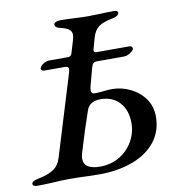

<svg xmlns="http://www.w3.org/2000/svg" viewBox="-101 -767 785 845"><g transform="rotate(-10 291.5 -345.0)"><path d="M-22 -7Q-21 -20 11 -26Q52 -34 76.5 -50Q101 -66 111 -98L222 -461Q225 -470 225 -477Q225 -489 207 -489H115Q109 -489 105 -493Q101 -497 102 -501Q106 -513 119.5 -521Q133 -529 146 -529H229Q243 -529 247 -543L263 -596Q268 -613 268 -622Q268 -638 256 -647Q244 -656 217 -662Q195 -667 195 -680Q195 -687 203.5 -691Q212 -695 223 -695Q250 -695 288 -693Q324 -691 343 -691L396 -692Q436 -694 461 -694Q481 -694 481 -684Q481 -668 447 -662Q407 -654 388 -639.5Q369 -625 360 -594L346 -544Q345 -542 345 -539Q345 -529 357 -529H504Q510 -529 513.5 -525.5Q517 -522 517 -517Q517 -509 501.5 -499Q486 -489 473 -489H353Q341 -489 335.5 -484Q330 -479 326 -465L304 -383Q302 -371 302 -368Q302 -352 318 -352Q330 -352 354 -354Q373 -357 396 -357Q437 -357 476 -338.5Q515 -320 540 -285.5Q565 -251 565 -205Q565 -140 528 -93Q491 -46 425 -21.5Q359 3 275 3L227 2Q183 0 140 0Q103 0 67 3Q23 5 -1 5Q-22 5 -22 -7ZM454 -196Q454 -253 422.5 -287.5Q391 -322 337 -322Q313 -322 297 -312Q281 -302 275 -283Q247 -203 217 -102Q213 -90 213 -78Q213 -53 232 -41.5Q251 -30 285 -30Q334 -30 372.5 -53Q411 -76 432.5 -114Q454 -152 454 -196Z"/></g></svg>

Font: EB Garamond Medium
Style: Italic
Weight: 500
Italic angle: -17.2°
Designer: Georg Duffner and Octavio Pardo
Foundry: Georg Duffner
Version: Version 1.000